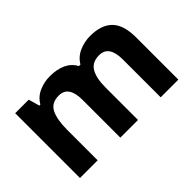

<svg xmlns="http://www.w3.org/2000/svg" viewBox="-81 -850 1144 1144"><g transform="rotate(-45 491.0 -278.0)"><path d="M719 -556Q812 -556 859.5 -508.5Q907 -461 907 -356V0H758V-319Q758 -437 676 -437Q617 -437 592 -395Q567 -353 567 -274V0H418V-319Q418 -437 336 -437Q274 -437 250.5 -390.5Q227 -344 227 -257V0H78V-546H192L212 -476H220Q245 -518 288.5 -537Q332 -556 379 -556Q439 -556 481 -536.5Q523 -517 545 -476H558Q583 -518 627.5 -537Q672 -556 719 -556Z"/></g></svg>

Font: Noto Sans Tangsa
Style: Bold
Weight: 700
Version: Version 1.504